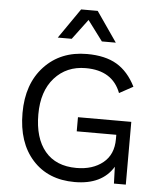

<svg xmlns="http://www.w3.org/2000/svg" viewBox="-60 -953 844 1015"><g transform="rotate(5 362.0 -446.0)"><path d="M373 -850 293 -743H219L329 -902H417L527 -743H453ZM362 -333H645V0H582L579 -89Q519 10 374 10Q233 10 150.5 -81.5Q68 -173 68 -330Q68 -485 154.5 -577.5Q241 -670 381 -670Q478 -670 539.5 -633.5Q601 -597 640 -519L567 -479Q523 -595 381 -595Q279 -595 215.5 -524Q152 -453 152 -330Q152 -204 210 -134.5Q268 -65 377 -65Q463 -65 517.5 -109Q572 -153 572 -235V-258H362Z"/></g></svg>

Font: Elaine Sans
Style: Regular
Weight: 400
Designer: Wei Huang
Foundry: Wei Huang
Version: Version 2.001;December 24, 2019;FontCreator 12.0.0.2547 64-b